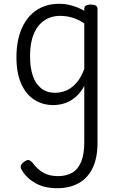

<svg xmlns="http://www.w3.org/2000/svg" viewBox="-20 -539 650 1016"><path d="M283 457Q215 457 168 430.5Q121 404 96 362Q88 350 90 339Q92 328 108 317Q123 306 132 308Q141 310 151 321Q179 358 210.5 375.5Q242 393 287 393Q331 393 362 375Q393 357 409.5 317Q426 277 426 213V-84Q403 -43 374.5 -21Q346 1 317.5 9Q289 17 262 17Q205 17 161 -11.5Q117 -40 92 -96.5Q67 -153 67 -236Q67 -287 76.5 -330.5Q86 -374 105 -409Q124 -444 151.5 -468.5Q179 -493 214.5 -506Q250 -519 294 -519Q327 -519 360.5 -509.5Q394 -500 426 -482V-493Q426 -504 434.5 -509.5Q443 -515 460 -515Q478 -515 487 -509.5Q496 -504 496 -493V216Q496 297 470 350.5Q444 404 396 430.5Q348 457 283 457ZM272 -48Q302 -48 330.5 -60Q359 -72 384 -100Q409 -128 426 -174V-415Q393 -437 362 -446Q331 -455 298 -455Q269 -455 244.5 -446Q220 -437 200.5 -420Q181 -403 167 -377Q153 -351 146 -317Q139 -283 139 -240Q139 -182 153.5 -138.5Q168 -95 198 -71.5Q228 -48 272 -48Z"/></svg>

Font: Playwrite US Modern Light
Style: Regular
Weight: 300
Designer: Veronika Burian, José Scaglione
Foundry: TypeTogether
Version: Version 1.003